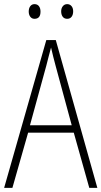

<svg xmlns="http://www.w3.org/2000/svg" viewBox="-20 -909 491 929"><path d="M412 0 337 -267H116L40 0H0L204 -715H250L451 0ZM249 -591Q243 -614 237.5 -635Q232 -656 227 -679Q221 -657 215.5 -636Q210 -615 204 -591L125 -303H327ZM119 -853Q119 -869 126.5 -879Q134 -889 147 -889Q161 -889 168.5 -879Q176 -869 176 -853Q176 -818 147 -818Q134 -818 126.5 -828Q119 -838 119 -853ZM276 -854Q276 -869 284 -879Q292 -889 305 -889Q318 -889 326 -879.5Q334 -870 334 -854Q334 -838 326.5 -828Q319 -818 305 -818Q291 -818 283.5 -828Q276 -838 276 -854Z"/></svg>

Font: Noto Sans Telugu Condensed ExtraLight
Style: Regular
Weight: 200
Width: 3
Designer: Jelle Bosma - Monotype Design Team
Foundry: Monotype Imaging Inc.
Version: Version 2.005; ttfautohint (v1.8.4.7-5d5b)